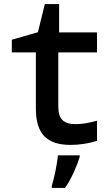

<svg xmlns="http://www.w3.org/2000/svg" viewBox="-20 -701 540 942"><path d="M326 10C369 10 416 3 456 -10V-109C415 -97 380 -92 352 -92C293 -92 266 -115 266 -179V-444H456V-542H270V-681H200L166 -543L38 -506V-444H156V-167C156 -44 211 10 326 10ZM234 211V221H299C329 179 357 115 371 69V61H264C261 102 245 177 234 211Z"/></svg>

Font: Noto Sans Mono ExtraCondensed SemiBold
Style: Regular
Weight: 600
Width: 2
Designer: Monotype Design Team
Foundry: Monotype Imaging Inc.
Version: Version 2.014